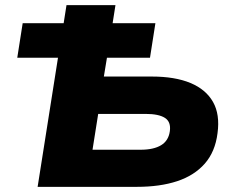

<svg xmlns="http://www.w3.org/2000/svg" viewBox="-20 -725 907 745"><path d="M126 0 205 -501H47L68 -635H227L238 -705H428L417 -635H583L562 -501H395L383 -428H569Q659 -428 719 -403Q779 -378 806.5 -329.5Q834 -281 824 -208Q815 -136 774.5 -90Q734 -44 667.5 -22Q601 0 511 0ZM339 -144H526Q576 -144 605 -161.5Q634 -179 639 -216Q644 -252 620 -267.5Q596 -283 545 -283H361Z"/></svg>

Font: Nunito Sans 10pt SemiExpanded Black
Style: Italic
Weight: 900
Width: 6
Italic angle: -9°
Designer: Vernon Adams
Foundry: Vernon Adams
Version: Version 3.101;gftools[0.9.27]